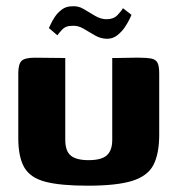

<svg xmlns="http://www.w3.org/2000/svg" viewBox="-20 -583 563 609"><path d="M187 -399V-140Q187 -104 204.5 -89.5Q222 -75 261 -75Q302 -75 319 -90.5Q336 -106 336 -139V-399Q337 -399 349 -399Q361 -399 376.5 -399.5Q392 -400 405.5 -400Q419 -400 422 -400Q445 -400 459 -397.5Q473 -395 479 -385Q485 -375 485 -350V-156Q485 -96 467 -60.5Q449 -25 400 -9.5Q351 6 258 6Q172 6 124 -6.5Q76 -19 57 -52Q38 -85 38 -145V-350Q38 -379 48 -389.5Q58 -400 91 -400Q115 -400 139 -399.5Q163 -399 187 -399ZM320 -460Q300 -460 281.5 -470.5Q263 -481 245 -492Q227 -503 207 -501Q188 -501 177 -489Q166 -477 162 -471L135 -494Q136 -495 140.5 -505.5Q145 -516 154 -529.5Q163 -543 176.5 -553Q190 -563 208 -563Q228 -565 246 -554Q264 -543 282 -532.5Q300 -522 318 -522Q340 -522 352.5 -535Q365 -548 370 -557L397 -536Q397 -535 391.5 -523.5Q386 -512 376.5 -497.5Q367 -483 352.5 -471.5Q338 -460 320 -460Z"/></svg>

Font: Genos Thin
Style: Bold
Weight: 700
Version: Version 1.010